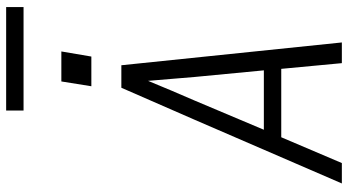

<svg xmlns="http://www.w3.org/2000/svg" viewBox="-280 -880 1159 640"><g transform="rotate(-90 300.0 -559.5)"><path d="M9 0 221 -490 328 -735H403L479 0H410L391 -202H163L77 0ZM386 -260 364 -490Q361 -529 357.5 -568Q354 -607 351 -646Q335 -607 318.5 -568Q302 -529 285 -490L188 -260ZM432 -835H333L349 -935H449ZM252 -1061V-1119H597V-1061Z"/></g></svg>

Font: Iosevka SS04 Lt Ex Obl
Style: Regular
Weight: 300
Width: 7
Italic angle: -9°
Monospace: yes
Designer: Belleve Invis
Foundry: Belleve Invis
Version: Version 19.0.0; ttfautohint (v1.8.4)